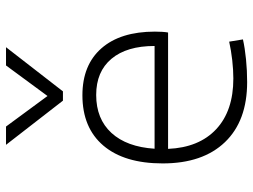

<svg xmlns="http://www.w3.org/2000/svg" viewBox="-120 -696 826 626"><g transform="rotate(-90 293.0 -383.0)"><path d="M338.4 9.8Q211.9 9.8 142.6 -62.5Q73.2 -134.8 73.2 -265.6Q73.2 -390.6 131.3 -459Q189.5 -527.3 295.4 -527.3Q394 -527.3 448.5 -465.3Q502.9 -403.3 502.9 -291Q502.9 -263.7 500 -248H120.6Q125 -147 184.8 -91.1Q244.6 -35.2 350.1 -35.2Q377.4 -35.2 409.7 -38.8Q441.9 -42.5 470.2 -48.8L477.5 -3.9Q449.7 2.4 412.8 6.1Q376 9.8 338.4 9.8ZM121.1 -292H456.1Q456.1 -382.8 414.3 -432.6Q372.6 -482.4 296.4 -482.4Q218.3 -482.4 172.6 -432.6Q127 -382.8 121.1 -292ZM277.8 -590.8 133.8 -776.4H193.4L293 -641.1L392.6 -776.4H452.1L308.1 -590.8Z"/></g></svg>

Font: Cascadia Mono NF ExtraLight
Style: Regular
Weight: 200
Monospace: yes
Designer: Aaron Bell
Foundry: Saja Typeworks
Version: Version 2404.023; ttfautohint (v1.8.4)